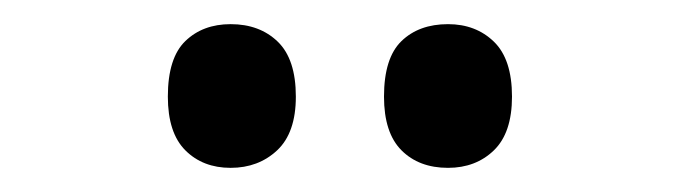

<svg xmlns="http://www.w3.org/2000/svg" viewBox="-20 -769 564 159"><path d="M119 -689Q119 -721 133.5 -735Q148 -749 171 -749Q195 -749 210 -734.5Q225 -720 225 -689Q225 -659 209.5 -644.5Q194 -630 171 -630Q148 -630 133.5 -644.5Q119 -659 119 -689ZM298 -689Q298 -721 312.5 -735Q327 -749 351 -749Q374 -749 389 -734.5Q404 -720 404 -689Q404 -659 389 -644.5Q374 -630 351 -630Q327 -630 312.5 -644.5Q298 -659 298 -689Z"/></svg>

Font: Noto Serif NarrowSemiBold
Style: Regular
Weight: 600
Width: 4
Designer: Monotype Design Team
Foundry: Monotype Imaging Inc.
Version: Version 1.001